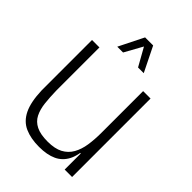

<svg xmlns="http://www.w3.org/2000/svg" viewBox="-248 -972 1097 1097"><g transform="rotate(45 300.0 -423.5)"><path d="M276 12Q208 12 160 -9.5Q112 -31 86.5 -83.5Q61 -136 58 -228V-634H118V-286Q119 -233 124 -188Q129 -143 145.5 -110.5Q162 -78 196.5 -61Q231 -44 289 -44Q347 -44 382.5 -63Q418 -82 437.5 -116.5Q457 -151 464 -197Q471 -243 471 -297V-189Q471 -116 448.5 -72Q426 -28 383 -8Q340 12 276 12ZM458 -130 468 -195 503 -170V-130ZM471 0V-189V-634H531V0ZM355 -709 271 -859H327L401 -709ZM187 -709 262 -859H317L234 -709Z"/></g></svg>

Font: Matangi Light
Style: Regular
Weight: 400
Version: Version 3.002